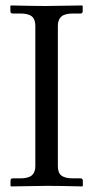

<svg xmlns="http://www.w3.org/2000/svg" viewBox="-20 -666 333 687"><path d="M187 -573.7V-71.3Q187 -47.9 199.7 -37.8Q212.4 -27.8 241.7 -27.8H268.1Q276.4 -27.8 276.4 -19.5V-1L274.4 1Q187.5 -1 148.4 -1L19.5 1L17.6 -1V-19.5Q17.6 -27.8 25.4 -27.8H51.8Q81.5 -27.8 94 -38.6Q106.4 -49.3 106.4 -71.3V-573.7Q106.4 -597.2 93.8 -607.4Q81.1 -617.7 51.8 -617.7H25.4Q17.1 -617.7 17.1 -626V-644.5L19 -646.5Q106 -644.5 145 -644.5L273.9 -646.5L275.9 -644.5V-626Q275.9 -617.7 268.1 -617.7H241.7Q211.9 -617.7 199.5 -606.7Q187 -595.7 187 -573.7Z"/></svg>

Font: Libertinage
Style: b
Weight: 400
Designer: OSP
Foundry: OSP
Version: Version 1.0; 2008; OFL relea